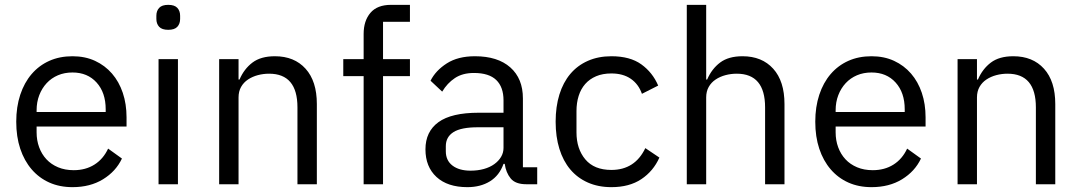

<svg xmlns="http://www.w3.org/2000/svg" viewBox="-20 -760 4453 792"><path d="M279 12Q226 12 183.5 -7Q141 -26 110.5 -61.5Q80 -97 63.5 -146.5Q47 -196 47 -258Q47 -319 63.5 -369Q80 -419 110.5 -454.5Q141 -490 183.5 -509Q226 -528 279 -528Q331 -528 372 -509Q413 -490 442 -456.5Q471 -423 486.5 -377Q502 -331 502 -276V-238H131V-214Q131 -181 141.5 -152.5Q152 -124 171.5 -103Q191 -82 219.5 -70Q248 -58 284 -58Q333 -58 369.5 -81Q406 -104 426 -147L483 -106Q458 -53 405 -20.5Q352 12 279 12ZM279 -461Q246 -461 219 -449.5Q192 -438 172.5 -417Q153 -396 142 -367.5Q131 -339 131 -305V-298H416V-309Q416 -378 378.5 -419.5Q341 -461 279 -461Z M674 -637Q648 -637 636.5 -649.5Q625 -662 625 -682V-695Q625 -715 636.5 -727.5Q648 -740 674 -740Q700 -740 711.5 -727.5Q723 -715 723 -695V-682Q723 -662 711.5 -649.5Q700 -637 674 -637ZM634 -516H714V0H634Z M884 0V-516H964V-432H968Q987 -476 1021.5 -502Q1056 -528 1114 -528Q1194 -528 1240.5 -476.5Q1287 -425 1287 -331V0H1207V-317Q1207 -456 1090 -456Q1066 -456 1043.5 -450Q1021 -444 1003 -432Q985 -420 974.5 -401.5Q964 -383 964 -358V0Z M1480 -446H1396V-516H1480V-620Q1480 -674 1508 -707Q1536 -740 1593 -740H1671V-670H1560V-516H1671V-446H1560V0H1480Z M2151 0Q2106 0 2086.5 -24Q2067 -48 2062 -84H2057Q2040 -36 2001 -12Q1962 12 1908 12Q1826 12 1780.5 -30Q1735 -72 1735 -144Q1735 -217 1788.5 -256Q1842 -295 1955 -295H2057V-346Q2057 -401 2027 -430Q1997 -459 1935 -459Q1888 -459 1856.5 -438Q1825 -417 1804 -382L1756 -427Q1777 -469 1823 -498.5Q1869 -528 1939 -528Q2033 -528 2085 -482Q2137 -436 2137 -354V-70H2196V0ZM1921 -56Q1951 -56 1976 -63Q2001 -70 2019 -83Q2037 -96 2047 -113Q2057 -130 2057 -150V-235H1951Q1882 -235 1850.5 -215Q1819 -195 1819 -157V-136Q1819 -98 1846.5 -77Q1874 -56 1921 -56Z M2502 12Q2448 12 2405 -7Q2362 -26 2332.5 -61Q2303 -96 2287.5 -146Q2272 -196 2272 -258Q2272 -320 2287.5 -370Q2303 -420 2332.5 -455Q2362 -490 2405 -509Q2448 -528 2502 -528Q2579 -528 2625.5 -494.5Q2672 -461 2695 -407L2628 -373Q2614 -413 2582 -435Q2550 -457 2502 -457Q2466 -457 2439 -445.5Q2412 -434 2394 -413.5Q2376 -393 2367 -364.5Q2358 -336 2358 -302V-214Q2358 -146 2394.5 -102.5Q2431 -59 2502 -59Q2599 -59 2642 -149L2700 -110Q2675 -54 2625.5 -21Q2576 12 2502 12Z M2813 -740H2893V-432H2897Q2916 -476 2950.5 -502Q2985 -528 3043 -528Q3123 -528 3169.5 -476.5Q3216 -425 3216 -331V0H3136V-317Q3136 -456 3019 -456Q2995 -456 2972.5 -450Q2950 -444 2932 -432Q2914 -420 2903.5 -401.5Q2893 -383 2893 -358V0H2813Z M3575 12Q3522 12 3479.5 -7Q3437 -26 3406.5 -61.5Q3376 -97 3359.5 -146.5Q3343 -196 3343 -258Q3343 -319 3359.5 -369Q3376 -419 3406.5 -454.5Q3437 -490 3479.5 -509Q3522 -528 3575 -528Q3627 -528 3668 -509Q3709 -490 3738 -456.5Q3767 -423 3782.5 -377Q3798 -331 3798 -276V-238H3427V-214Q3427 -181 3437.5 -152.5Q3448 -124 3467.5 -103Q3487 -82 3515.5 -70Q3544 -58 3580 -58Q3629 -58 3665.5 -81Q3702 -104 3722 -147L3779 -106Q3754 -53 3701 -20.5Q3648 12 3575 12ZM3575 -461Q3542 -461 3515 -449.5Q3488 -438 3468.5 -417Q3449 -396 3438 -367.5Q3427 -339 3427 -305V-298H3712V-309Q3712 -378 3674.5 -419.5Q3637 -461 3575 -461Z M3930 0V-516H4010V-432H4014Q4033 -476 4067.5 -502Q4102 -528 4160 -528Q4240 -528 4286.5 -476.5Q4333 -425 4333 -331V0H4253V-317Q4253 -456 4136 -456Q4112 -456 4089.5 -450Q4067 -444 4049 -432Q4031 -420 4020.5 -401.5Q4010 -383 4010 -358V0Z"/></svg>

Font: IBM Plex Sans KR
Style: Regular
Weight: 400
Designer: Mike Abbink; Paul van der Laan; Pieter van Rosmalen; Wujin Sim; Chorong Kim; Dohee Lee;
Foundry: Sandoll Inc.
Version: Version 1.000